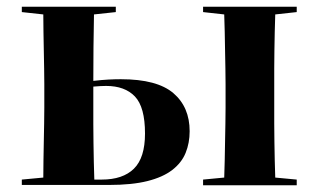

<svg xmlns="http://www.w3.org/2000/svg" viewBox="-20 -559 953 572"><path d="M864 -523 800 -516Q799 -492 798.5 -464Q798 -436 797.5 -408.5Q797 -381 797 -355Q797 -329 797 -308V-238Q797 -217 797 -191Q797 -165 797.5 -137.5Q798 -110 798.5 -82Q799 -54 800 -30L864 -24V-7H585V-24L648 -30Q649 -54 649.5 -82Q650 -110 650.5 -137.5Q651 -165 651.5 -191Q652 -217 652 -238V-308Q652 -329 651.5 -355Q651 -381 650.5 -408.5Q650 -436 649.5 -464Q649 -492 648 -516L585 -523V-539H864ZM325 -523 260 -516Q259 -471 258.5 -418.5Q258 -366 258 -318Q284 -321 303 -322Q322 -323 340 -323Q448 -323 496.5 -281.5Q545 -240 545 -168Q545 -133 533 -103.5Q521 -74 493 -52.5Q465 -31 419 -19.5Q373 -8 305 -8H45V-24L109 -30Q109 -54 109.5 -82Q110 -110 110.5 -137.5Q111 -165 111.5 -191Q112 -217 112 -238V-308Q112 -329 111.5 -355Q111 -381 110.5 -408.5Q110 -436 109.5 -464Q109 -492 109 -516L45 -523V-539H325ZM258 -238Q258 -216 258 -189Q258 -162 258.5 -133.5Q259 -105 259.5 -76.5Q260 -48 261 -24H283Q346 -24 379 -56.5Q412 -89 412 -161Q412 -240 382 -271.5Q352 -303 296 -303Q288 -303 279 -302.5Q270 -302 258 -301V-238Z"/></svg>

Font: XinYuGongZhangJiaSongA
Style: Regular
Weight: 900
Designer: XinYuGong
Foundry: Adobe Systems Incorporated
Version: Version 1.00